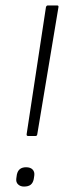

<svg xmlns="http://www.w3.org/2000/svg" viewBox="-20 -675 237 706"><path d="M83 -175Q77 -175 78 -182L149 -649Q151 -655 156 -655H190Q196 -655 195 -649L117 -181Q116 -175 111 -175ZM68 11Q55 11 46.5 3Q38 -5 40 -19L42 -33Q45 -47 53.5 -53.5Q62 -60 76 -60Q92 -60 100 -51.5Q108 -43 106 -29L104 -16Q101 -2 92.5 4.5Q84 11 68 11Z"/></svg>

Font: Sofia Sans Semi Condensed ExtraLight
Style: Italic
Weight: 250
Italic angle: -9°
Version: Version 4.100